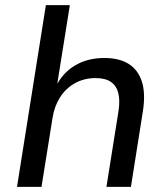

<svg xmlns="http://www.w3.org/2000/svg" viewBox="-20 -725 650 745"><path d="M46 0 158 -705H251L200 -386H195Q222 -442 271 -471Q320 -500 385 -500Q442 -500 478.5 -477.5Q515 -455 530 -410Q545 -365 535 -297L488 0H393L440 -295Q446 -336 439 -364Q432 -392 410.5 -407Q389 -422 351 -422Q306 -422 270.5 -402Q235 -382 213 -347.5Q191 -313 184 -268L141 0Z"/></svg>

Font: Nunito Sans 10pt Medium
Style: Italic
Weight: 500
Italic angle: -9°
Designer: Vernon Adams
Foundry: Vernon Adams
Version: Version 3.101;gftools[0.9.27]